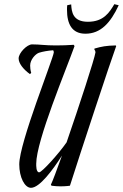

<svg xmlns="http://www.w3.org/2000/svg" viewBox="-20 -887 587 917"><path d="M535 -667 533 -670C487 -669 466 -665 431 -655V-649C434 -647 436 -642 436 -637C432 -607 358 -381 298 -207C259 -151 180 -64 167 -64C152 -64 153 -97 153 -105C153 -215 297 -557 336 -667L332 -673C309 -671 271 -670 247 -670C193 -670 173 -675 133 -675C109 -675 69 -634 69 -608C69 -585 90 -557 123 -533L129 -539C125 -552 124 -566 124 -574C124 -602 149 -629 166 -635C185 -641 209 -645 234 -647C236 -644 237 -640 237 -637C233 -603 72 -205 72 -102C72 -40 98 10 128 10C169 10 232 -75 276 -144C251 -74 231 -21 223 -5L226 0C241 2 256 3 269 3C295 3 314 0 314 0C361 -148 510 -600 535 -667ZM388 -726C461 -726 508 -778 547 -862L526 -867C503 -828 475 -783 400 -783C327 -783 322 -831 320 -866L301 -862C300 -854 300 -847 300 -840C300 -772 324 -726 388 -726Z"/></svg>

Font: Romanesco
Style: Regular
Weight: 400
Designer: Astigmatic (AOETI)
Foundry: Astigmatic (AOETI)
Version: Version 1.000